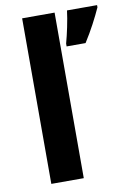

<svg xmlns="http://www.w3.org/2000/svg" viewBox="-86 -814 594 868"><g transform="rotate(-10 211.0 -380.0)"><path d="M227 0V-760H78V0ZM422 -750V-760H284C279 -717 265 -652 254 -613V-600H341C375 -653 402 -706 422 -750Z"/></g></svg>

Font: Noto Sans Malayalam
Style: Bold
Weight: 700
Designer: Jelle Bosma - Monotype Design Team
Foundry: Monotype Imaging Inc.
Version: Version 2.104